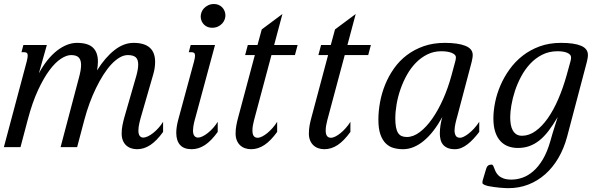

<svg xmlns="http://www.w3.org/2000/svg" viewBox="-47 -747 3084 975"><path d="M88.4 -433.6Q90.8 -443.8 92.3 -451.4Q93.8 -459 93.8 -464.4Q93.8 -474.6 89.1 -478.3Q84.5 -481.9 75.7 -481.9H62L71.8 -518.6H190.9L150.4 -374.5Q170.9 -412.6 194.3 -441.7Q217.8 -470.7 242.7 -490Q267.6 -509.3 293.2 -519.3Q318.8 -529.3 343.3 -529.3Q399.9 -529.3 425 -505.1Q450.2 -481 450.2 -434.6Q450.2 -413.6 445.8 -389.6Q487.3 -455.6 534.2 -492.4Q581.1 -529.3 631.3 -529.3Q740.7 -529.3 740.7 -432.6Q740.7 -418.5 738.5 -402.6Q736.3 -386.7 731 -368.7L669.9 -157.2Q668 -150.4 665.5 -141.6Q663.1 -132.8 660.9 -123Q658.7 -113.3 657.2 -103.3Q655.8 -93.3 655.8 -84.5Q655.8 -65.4 662.6 -56.9Q669.4 -48.3 680.7 -48.3Q690.9 -48.3 704.1 -54.7Q717.3 -61 731 -71.8Q744.6 -82.5 757.8 -97.2Q771 -111.8 781.2 -128.4V-77.1Q748.5 -31.7 716.3 -10.5Q684.1 10.7 648.9 10.7Q632.3 10.7 617.9 5.6Q603.5 0.5 593 -9.5Q582.5 -19.5 576.7 -34.4Q570.8 -49.3 570.8 -68.8Q570.8 -89.8 574.7 -109.9Q578.6 -129.9 584 -149.4L645.5 -362.8Q654.8 -396.5 654.8 -419.4Q654.8 -445.3 642.1 -456.3Q629.4 -467.3 602.1 -467.3Q581.5 -467.3 560.3 -454.8Q539.1 -442.4 518.3 -420.2Q497.6 -397.9 478 -367.2Q458.5 -336.4 440.7 -300Q422.9 -263.7 408 -223.1Q393.1 -182.6 381.8 -140.1L344.7 0H260.7L354 -353Q359.4 -372.6 362.1 -388.7Q364.7 -404.8 364.7 -417.5Q364.7 -442.4 353 -454.8Q341.3 -467.3 314 -467.3Q291 -467.3 262.5 -448.7Q233.9 -430.2 204.3 -390.6Q174.8 -351.1 146 -289.1Q117.2 -227.1 94.2 -140.1L57.1 0H-27.3Z M938 -433.6Q940.9 -443.8 942.1 -451.4Q943.4 -459 943.4 -464.4Q943.4 -474.6 938.7 -478.3Q934.1 -481.9 925.3 -481.9H911.6L921.4 -518.6H1044.9L947.3 -157.2Q945.3 -150.4 942.9 -141.4Q940.4 -132.3 938.2 -122.8Q936 -113.3 934.6 -103.3Q933.1 -93.3 933.1 -84.5Q933.1 -65.4 940.2 -56.9Q947.3 -48.3 958.5 -48.3Q968.8 -48.3 981.9 -54.7Q995.1 -61 1008.5 -71.8Q1022 -82.5 1035.2 -97.2Q1048.3 -111.8 1058.6 -128.4V-77.1Q1025.9 -31.7 993.7 -10.5Q961.4 10.7 926.3 10.7Q886.7 10.7 867.4 -11Q848.1 -32.7 848.1 -72.8Q848.1 -102.1 858.4 -140.1ZM1029.3 -606Q1017.6 -606 1007.3 -610.1Q997.1 -614.3 989.3 -621.8Q981.4 -629.4 976.8 -640.1Q972.2 -650.9 972.2 -663.6Q972.2 -672.9 976.1 -684.1Q980 -695.3 988.5 -704.6Q997.1 -713.9 1010 -720.2Q1022.9 -726.6 1040.5 -726.6Q1052.2 -726.6 1062.7 -722.2Q1073.2 -717.8 1080.8 -710.2Q1088.4 -702.6 1093 -691.9Q1097.7 -681.2 1097.7 -668.5Q1097.7 -658.7 1093.8 -647.9Q1089.8 -637.2 1081.3 -627.7Q1072.8 -618.2 1059.8 -612.1Q1046.9 -606 1029.3 -606Z M1282.2 -597.7 1387.2 -675.8 1345.2 -518.6H1464.4L1450.7 -467.3H1331.5L1243.2 -137.2Q1239.7 -124.5 1237.3 -110.8Q1234.9 -97.2 1234.9 -84.5Q1234.9 -64.9 1241.7 -56.2Q1248.5 -47.4 1261.2 -47.4Q1271.5 -47.4 1284.4 -54Q1297.4 -60.5 1310.8 -71.5Q1324.2 -82.5 1337.2 -97.2Q1350.1 -111.8 1360.4 -128.4V-77.1Q1327.6 -31.7 1295.4 -10.5Q1263.2 10.7 1228 10.7Q1211.4 10.7 1197 5.6Q1182.6 0.5 1172.1 -9.5Q1161.6 -19.5 1155.5 -34.4Q1149.4 -49.3 1149.4 -68.8Q1149.4 -89.8 1153.1 -109.9Q1156.7 -129.9 1162.1 -149.4L1247.1 -467.3H1197.8L1211.4 -518.6H1260.7Z M1654.3 -597.7 1759.3 -675.8 1717.3 -518.6H1836.4L1822.8 -467.3H1703.6L1615.2 -137.2Q1611.8 -124.5 1609.4 -110.8Q1606.9 -97.2 1606.9 -84.5Q1606.9 -64.9 1613.8 -56.2Q1620.6 -47.4 1633.3 -47.4Q1643.6 -47.4 1656.5 -54Q1669.4 -60.5 1682.9 -71.5Q1696.3 -82.5 1709.2 -97.2Q1722.2 -111.8 1732.4 -128.4V-77.1Q1699.7 -31.7 1667.5 -10.5Q1635.3 10.7 1600.1 10.7Q1583.5 10.7 1569.1 5.6Q1554.7 0.5 1544.2 -9.5Q1533.7 -19.5 1527.6 -34.4Q1521.5 -49.3 1521.5 -68.8Q1521.5 -89.8 1525.1 -109.9Q1528.8 -129.9 1534.2 -149.4L1619.1 -467.3H1569.8L1583.5 -518.6H1632.8Z M1960.4 -145Q1960.4 -119.1 1963.9 -101.1Q1967.3 -83 1974.4 -72Q1981.4 -61 1992.4 -56.2Q2003.4 -51.3 2019 -51.3Q2051.8 -51.3 2085 -76.4Q2118.2 -101.6 2148.2 -144.5Q2178.2 -187.5 2203.4 -244.1Q2228.5 -300.8 2245.6 -363.8L2264.6 -434.1Q2268.1 -445.8 2268.1 -455.6Q2268.1 -463.4 2262 -469.2Q2255.9 -475.1 2245.6 -479Q2235.4 -482.9 2222.2 -484.9Q2209 -486.8 2194.3 -486.8Q2155.8 -486.8 2123.5 -470.9Q2091.3 -455.1 2065.2 -428.5Q2039.1 -401.9 2019.5 -366.9Q2000 -332 1986.8 -294.2Q1973.6 -256.3 1967 -217.8Q1960.4 -179.2 1960.4 -145ZM1874.5 -139.6Q1874.5 -183.1 1883.1 -229Q1891.6 -274.9 1909.2 -318.1Q1926.8 -361.3 1954.1 -399.9Q1981.4 -438.5 2019 -467Q2056.6 -495.6 2104.7 -512.5Q2152.8 -529.3 2211.9 -529.3Q2278.3 -529.3 2315.9 -514.4Q2353.5 -499.5 2353.5 -467.8Q2353.5 -459.5 2351.8 -450.2Q2350.1 -440.9 2347.7 -430.7L2275.4 -157.2Q2273.4 -150.4 2271 -141.4Q2268.6 -132.3 2266.4 -122.8Q2264.2 -113.3 2262.7 -103.3Q2261.2 -93.3 2261.2 -84.5Q2261.2 -68.8 2267.3 -58.1Q2273.4 -47.4 2290 -47.4Q2296.4 -47.4 2307.4 -52.5Q2318.4 -57.6 2331.8 -67.9Q2345.2 -78.1 2359.4 -93.3Q2373.5 -108.4 2386.7 -128.4V-77.1Q2372.1 -58.1 2357.2 -42Q2342.3 -25.9 2326.9 -14.2Q2311.5 -2.4 2295.7 4.2Q2279.8 10.7 2263.2 10.7Q2241.2 10.7 2226.3 4.4Q2211.4 -2 2202.6 -12.7Q2193.8 -23.4 2190.2 -38.1Q2186.5 -52.7 2186.5 -68.8Q2186.5 -89.8 2189.9 -111.6Q2193.4 -133.3 2199.2 -152.8Q2178.2 -114.7 2155 -84.5Q2131.8 -54.2 2106.4 -33Q2081.1 -11.7 2054.2 -0.5Q2027.3 10.7 1999.5 10.7Q1975.1 10.7 1952.4 4.6Q1929.7 -1.5 1912.4 -18.3Q1895 -35.2 1884.8 -64.2Q1874.5 -93.3 1874.5 -139.6Z M2785.2 -152.8Q2761.2 -111.8 2738.3 -82Q2715.3 -52.2 2691.2 -33.2Q2667 -14.2 2640.4 -4.9Q2613.8 4.4 2583 4.4Q2556.6 4.4 2533.9 -3.9Q2511.2 -12.2 2494.4 -30.3Q2477.5 -48.3 2468 -76.9Q2458.5 -105.5 2458.5 -146Q2458.5 -184.1 2467.3 -227.5Q2476.1 -271 2494.4 -313.5Q2512.7 -356 2540.8 -395Q2568.8 -434.1 2606.9 -463.9Q2645 -493.7 2693.6 -511.5Q2742.2 -529.3 2801.8 -529.3Q2868.7 -529.3 2903.6 -514.6Q2938.5 -500 2938.5 -467.8Q2938.5 -459.5 2936.8 -450.2Q2935.1 -440.9 2932.6 -430.7L2833 -53.2Q2816.9 6.8 2788.6 55.2Q2760.3 103.5 2721.7 137.7Q2683.1 171.9 2636 190.2Q2588.9 208.5 2535.2 208.5Q2529.3 208.5 2517.3 208Q2505.4 207.5 2490.7 206.1Q2476.1 204.6 2460.4 202.6Q2444.8 200.7 2432.1 197.8Q2419.4 194.8 2411.1 190.7Q2402.8 186.5 2402.8 181.6Q2402.8 179.2 2403.1 175.3Q2403.3 171.4 2404.3 168.9L2418 122.6Q2420.4 114.3 2422.6 107.9Q2424.8 101.6 2428 97.4Q2431.2 93.3 2436.3 91.1Q2441.4 88.9 2449.2 88.9Q2454.6 88.9 2457.5 94.5Q2460.4 100.1 2463.4 108.6Q2466.3 117.2 2471.4 127Q2476.6 136.7 2485.8 145.3Q2495.1 153.8 2510.7 159.4Q2526.4 165 2550.8 165Q2577.6 165 2606 155.3Q2634.3 145.5 2660.6 122.8Q2687 100.1 2709.5 62.5Q2731.9 24.9 2748 -31.2L2758.3 -67.4Q2764.2 -87.9 2771.7 -110.6Q2779.3 -133.3 2785.2 -152.8ZM2543.9 -151.4Q2543.9 -131.8 2546.9 -114.7Q2549.8 -97.7 2556.9 -85Q2564 -72.3 2575.4 -64.9Q2586.9 -57.6 2604 -57.6Q2639.2 -57.6 2672.4 -81.3Q2705.6 -105 2734.6 -146.2Q2763.7 -187.5 2787.8 -243.4Q2812 -299.3 2830.1 -363.8L2849.6 -434.1Q2853 -444.8 2853 -455.6Q2853 -463.4 2847.7 -469.2Q2842.3 -475.1 2833 -479Q2823.7 -482.9 2811.3 -484.9Q2798.8 -486.8 2784.2 -486.8Q2741.2 -486.8 2706.5 -469.2Q2671.9 -451.7 2645.3 -423.1Q2618.7 -394.5 2599.4 -358.4Q2580.1 -322.3 2567.9 -284.9Q2555.7 -247.6 2549.8 -212.4Q2543.9 -177.2 2543.9 -151.4Z"/></svg>

Font: Arian AMU Serif
Style: Italic
Weight: 400
Italic angle: -15°
Designer: Ruben Hakobyan (Tarumian)
Foundry: Ruben Hakobyan (Tarumian)
Version: Version 1.002